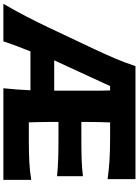

<svg xmlns="http://www.w3.org/2000/svg" viewBox="141 -982 841 1164"><g transform="rotate(90 562.0 -400.5)"><path d="M3.4 0Q41 -63.5 78.6 -135.7Q116.2 -208 146 -271.5L276.9 -548.3Q309.1 -616.7 335 -677.5Q360.8 -738.3 381.3 -800.8H1066.4V-631.8Q1014.6 -639.2 956.1 -643.1Q897.5 -647 817.9 -647H722.7Q721.2 -612.8 720.5 -577.6Q719.7 -542.5 719.7 -502V-472.7H821.3Q894.5 -472.7 947 -474.4Q999.5 -476.1 1048.8 -482.4V-325.2Q997.1 -330.6 944.3 -332.3Q891.6 -334 820.8 -334H719.7V-291.5Q719.7 -253.9 720.5 -220.5Q721.2 -187 722.2 -154.3H831.1Q897.5 -154.3 956.8 -157Q1016.1 -159.7 1070.8 -168.9V0H515.6Q520 -42 522.9 -81.5Q525.9 -121.1 527.8 -164.1H292Q275.4 -122.6 259.8 -81.1Q244.1 -39.6 231.4 0ZM530.3 -308.1V-532.7Q530.3 -564.5 530 -592.3Q529.8 -620.1 528.8 -647H502.4L346.2 -308.1Z"/></g></svg>

Font: Pinar DS2-Bold
Style: Regular
Weight: 700
Designer: Amin Abedi
Version: Version 2.000